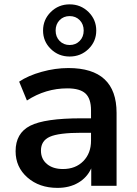

<svg xmlns="http://www.w3.org/2000/svg" viewBox="-20 -866 639 895"><path d="M248 9.8Q163.1 9.8 107.9 -38.6Q52.7 -86.9 52.7 -161.1Q52.7 -245.1 120.6 -279.8Q188.5 -314.5 359.4 -314.5H404.3V-351.6Q404.3 -406.2 378.4 -430.2Q352.5 -454.1 293.9 -454.1Q192.4 -454.1 105.5 -397.5L69.3 -485.4Q111.3 -513.7 174.3 -531.2Q237.3 -548.8 298.8 -548.8Q523.4 -548.8 523.4 -339.8V0H405.3V-81.1Q385.7 -38.1 344.7 -14.2Q303.7 9.8 248 9.8ZM170.9 -164.1Q170.9 -125 198.7 -101.6Q226.6 -78.1 273.4 -78.1Q332 -78.1 368.2 -114.7Q404.3 -151.4 404.3 -210V-247.1H360.4Q253.9 -247.1 212.4 -228.5Q170.9 -210 170.9 -164.1ZM216.8 -637.7Q180.7 -672.9 180.7 -723.6Q180.7 -774.4 216.8 -810.1Q252.9 -845.7 304.7 -845.7Q356.4 -845.7 392.6 -810.1Q428.7 -774.4 428.7 -723.6Q428.7 -672.9 392.6 -637.7Q356.4 -602.5 304.7 -602.5Q252.9 -602.5 216.8 -637.7ZM257.8 -772Q239.3 -752.9 239.3 -723.6Q239.3 -694.3 257.8 -675.3Q276.4 -656.2 304.7 -656.2Q333 -656.2 351.6 -675.3Q370.1 -694.3 370.1 -723.6Q370.1 -752.9 351.6 -772Q333 -791 304.7 -791Q276.4 -791 257.8 -772Z"/></svg>

Font: Min Sans SemiBold
Style: Regular
Weight: 600
Designer: Jinseong-Kim, NotoSansCJK, Nunito
Foundry: Jinseong-Kim
Version: Version 1.400;Glyphs 3.1.2 (3151)